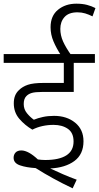

<svg xmlns="http://www.w3.org/2000/svg" viewBox="-20 -916 539 1044"><path d="M271 -237Q240 -237 210.5 -230.5Q181 -224 156 -211Q115 -235 85 -270Q55 -305 55 -354Q55 -378 62 -395.5Q69 -413 83 -426Q102 -445 131.5 -455Q161 -465 216 -465H327V-574H0V-622H496V-574H381V-416H208Q171 -416 152.5 -410.5Q134 -405 123 -393Q109 -379 109 -350Q109 -322 126.5 -300.5Q144 -279 164 -265Q186 -274 213.5 -280Q241 -286 274 -286Q343 -286 388.5 -249Q434 -212 434 -148Q434 -77 384.5 -40.5Q335 -4 253 0Q285 15 321.5 31Q358 47 397 61L375 108Q320 82 269 54Q218 26 174 -2Q123 -5 88.5 -17Q54 -29 54 -58Q54 -75 64.5 -86.5Q75 -98 97 -98Q135 -97 186 -49Q207 -46 226 -46Q301 -46 340.5 -71Q380 -96 380 -147Q380 -194 349 -215.5Q318 -237 271 -237ZM312 -615Q287 -653 271 -690.5Q255 -728 255 -768Q255 -830 295.5 -863Q336 -896 395 -896Q428 -896 453 -889.5Q478 -883 499 -872L483 -827Q463 -837 443.5 -843Q424 -849 401 -849Q354 -849 331 -823.5Q308 -798 308 -759Q308 -724 323 -690.5Q338 -657 368 -615Z"/></svg>

Font: Noto Sans Light
Style: Italic
Weight: 300
Italic angle: -12°
Designer: Monotype Design Team
Foundry: Monotype Imaging Inc.
Version: Version 2.013; ttfautohint (v1.8.4.7-5d5b)